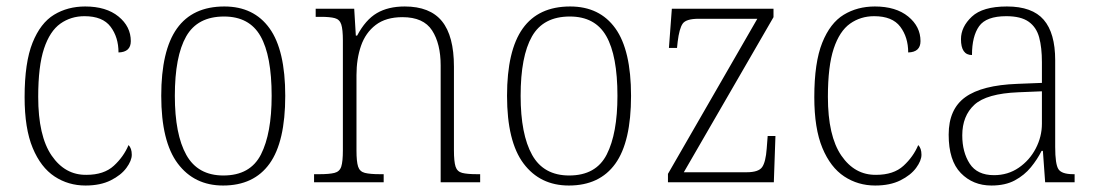

<svg xmlns="http://www.w3.org/2000/svg" viewBox="-20 -563 3384 593"><path d="M244 10Q191 10 148.5 -18Q106 -46 81 -106Q56 -166 56 -263Q56 -370 80.5 -431Q105 -492 147 -517.5Q189 -543 243 -543Q308 -543 346 -512Q384 -481 384 -436Q384 -402 346 -401Q346 -448 321.5 -480.5Q297 -513 241 -513Q199 -513 166.5 -490Q134 -467 116 -413Q98 -359 98 -264Q98 -143 139.5 -82.5Q181 -22 247 -23Q301 -23 331.5 -51Q362 -79 377 -115Q387 -105 387 -85Q387 -67 370.5 -44.5Q354 -22 322 -6Q290 10 244 10Z M669 10Q580 10 529 -58Q478 -126 478 -267Q478 -407 526.5 -475Q575 -543 673 -543Q764 -543 812.5 -475.5Q861 -408 861 -267Q861 -125 812.5 -57.5Q764 10 669 10ZM670 -21Q753 -21 786 -86Q819 -151 819 -267Q819 -391 784.5 -451.5Q750 -512 672 -512Q590 -512 555 -450.5Q520 -389 520 -267Q520 -148 555.5 -84.5Q591 -21 670 -21Z M950 0V-25H966Q997 -25 1013 -29Q1029 -33 1034 -48.5Q1039 -64 1039 -99V-438Q1039 -472 1034 -487.5Q1029 -503 1014 -507Q999 -511 971 -511H955V-536H1074L1079 -453H1083Q1109 -502 1144 -522.5Q1179 -543 1230 -543Q1308 -543 1345 -497.5Q1382 -452 1382 -357V-99Q1382 -64 1387 -48.5Q1392 -33 1407.5 -29Q1423 -25 1454 -25H1463V0H1341V-361Q1341 -428 1314.5 -469Q1288 -510 1223 -510Q1172 -510 1140.5 -486Q1109 -462 1095 -421.5Q1081 -381 1081 -331V-98Q1081 -64 1086 -48.5Q1091 -33 1107 -29Q1123 -25 1154 -25H1165V0Z M1737 10Q1648 10 1597 -58Q1546 -126 1546 -267Q1546 -407 1594.5 -475Q1643 -543 1741 -543Q1832 -543 1880.5 -475.5Q1929 -408 1929 -267Q1929 -125 1880.5 -57.5Q1832 10 1737 10ZM1738 -21Q1821 -21 1854 -86Q1887 -151 1887 -267Q1887 -391 1852.5 -451.5Q1818 -512 1740 -512Q1658 -512 1623 -450.5Q1588 -389 1588 -267Q1588 -148 1623.5 -84.5Q1659 -21 1738 -21Z M2043 0V-26L2319 -505H2138Q2099 -505 2088.5 -490Q2078 -475 2073 -434L2071 -415H2046L2055 -536H2369V-510L2092 -31H2286Q2323 -31 2334 -47Q2345 -63 2348 -104L2351 -143H2375L2370 0Z M2683 10Q2630 10 2587.5 -18Q2545 -46 2520 -106Q2495 -166 2495 -263Q2495 -370 2519.5 -431Q2544 -492 2586 -517.5Q2628 -543 2682 -543Q2747 -543 2785 -512Q2823 -481 2823 -436Q2823 -402 2785 -401Q2785 -448 2760.5 -480.5Q2736 -513 2680 -513Q2638 -513 2605.5 -490Q2573 -467 2555 -413Q2537 -359 2537 -264Q2537 -143 2578.5 -82.5Q2620 -22 2686 -23Q2740 -23 2770.5 -51Q2801 -79 2816 -115Q2826 -105 2826 -85Q2826 -67 2809.5 -44.5Q2793 -22 2761 -6Q2729 10 2683 10Z M3042 10Q2985 10 2947.5 -28.5Q2910 -67 2910 -147Q2910 -226 2961.5 -263Q3013 -300 3122 -304L3198 -307V-371Q3198 -416 3189.5 -447.5Q3181 -479 3157 -496Q3133 -513 3088 -513Q3026 -513 3004 -482Q2982 -451 2982 -393Q2948 -393 2948 -442Q2948 -480 2981.5 -511.5Q3015 -543 3090 -543Q3168 -543 3203.5 -502Q3239 -461 3239 -377V-109Q3239 -56 3249 -40.5Q3259 -25 3295 -25H3299V0H3208L3201 -97H3197Q3184 -71 3164 -46.5Q3144 -22 3114.5 -6Q3085 10 3042 10ZM3050 -22Q3093 -22 3126.5 -45Q3160 -68 3179 -104.5Q3198 -141 3198 -181V-281L3125 -278Q3027 -274 2989.5 -239.5Q2952 -205 2952 -145Q2952 -93 2975 -57.5Q2998 -22 3050 -22Z"/></svg>

Font: Noto Serif Georgian SemiCondensed ExtraLight
Style: Regular
Weight: 200
Width: 4
Designer: Monotype Design Team, Akaki Razmadze
Foundry: Google LLC
Version: Version 2.003; ttfautohint (v1.8.4.7-5d5b)